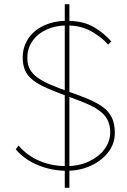

<svg xmlns="http://www.w3.org/2000/svg" viewBox="-20 -802 606 913"><path d="M297 10Q225 10 160 -17Q95 -44 55 -92L68 -110Q109 -62 167.5 -37Q226 -12 298 -12Q354 -12 401 -33.5Q448 -55 476 -91.5Q504 -128 504 -173Q504 -203 494.5 -225Q485 -247 466.5 -264Q448 -281 422.5 -294.5Q397 -308 364.5 -320.5Q332 -333 294 -347Q225 -372 179 -394.5Q133 -417 110.5 -448Q88 -479 88 -529Q88 -568 104 -600.5Q120 -633 148 -655.5Q176 -678 214.5 -690.5Q253 -703 298 -703Q376 -703 426.5 -673Q477 -643 509 -605L494 -590Q465 -624 415 -652.5Q365 -681 299 -681Q244 -681 201.5 -661.5Q159 -642 134.5 -607Q110 -572 110 -526Q110 -496 121.5 -474Q133 -452 156.5 -434.5Q180 -417 217.5 -400.5Q255 -384 307 -366Q359 -348 399.5 -331Q440 -314 468.5 -293.5Q497 -273 511.5 -243.5Q526 -214 526 -170Q526 -119 495 -78.5Q464 -38 412 -14Q360 10 297 10ZM288 91V-359L310 -354V91ZM310 -359 288 -363V-782H310Z"/></svg>

Font: Lexend Deca Thin
Style: Regular
Weight: 250
Designer: Bonnie Shaver-Troup, Thomas Jockin
Foundry: Lexend
Version: Version 1.007